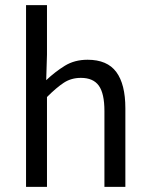

<svg xmlns="http://www.w3.org/2000/svg" viewBox="-20 -732 584 752"><path d="M82 0V-712H164V-518L161 -418Q196 -451 234 -474.5Q272 -498 323 -498Q400 -498 435.5 -450Q471 -402 471 -308V0H389V-297Q389 -366 367 -396.5Q345 -427 297 -427Q259 -427 230 -408Q201 -389 164 -352V0Z"/></svg>

Font: Source Sans Pro
Style: Regular
Weight: 400
Designer: Paul D. Hunt
Foundry: Adobe Systems Incorporated
Version: Version 2.021;PS 2.000;hotconv 1.0.86;makeotf.lib2.5.63406